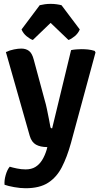

<svg xmlns="http://www.w3.org/2000/svg" viewBox="-20 -756 523 994"><path d="M112.5 218.5Q85.5 218.5 53.5 212.8Q21.5 207 3.5 200.5Q1.5 178 9.5 150Q17.5 122 30.5 107Q44.5 111.5 67.5 116.2Q90.5 121 112.5 121Q142.5 121 163 108.5Q183.5 96 197.8 73.2Q212 50.5 221.5 19.5L225 5.5Q189 5.5 166.2 -7.2Q143.5 -20 134 -52.5L10.5 -486.5Q31 -496 52.5 -500.2Q74 -504.5 90.5 -504.5Q114 -504.5 130 -492.5Q146 -480.5 154.5 -448L211.5 -237Q217.5 -217.5 222.8 -191.8Q228 -166 233 -141.2Q238 -116.5 241 -98.5Q242.5 -91.5 250 -91.5L348 -496.5Q359 -499 373.8 -500.2Q388.5 -501.5 401 -501.5Q418 -501.5 435.5 -499.8Q453 -498 470 -492.5L474.5 -484.5L347 -14.5Q327 57.5 300 109.8Q273 162 229 190.2Q185 218.5 112.5 218.5ZM298.5 -729 393 -603.5Q384.5 -583 366.5 -568.2Q348.5 -553.5 334.5 -549L242 -637.5L150 -549Q136 -553.5 118 -568.2Q100 -583 91.5 -603.5L185.5 -729Q197.5 -732 212 -734Q226.5 -736 242 -736Q258 -736 272.5 -734Q287 -732 298.5 -729Z"/></svg>

Font: Signika Light SemiBold
Style: Regular
Weight: 600
Version: Version 2.003;gftools[0.9.32]